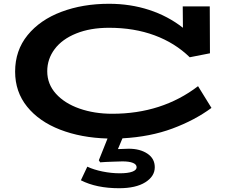

<svg xmlns="http://www.w3.org/2000/svg" viewBox="-20 -720 1204 1016"><path d="M799 165Q799 213 749 244.5Q699 276 610 276Q490 276 408 234L442 162Q476 178 522.5 187.5Q569 197 614 197Q657 197 680 188.5Q703 180 703 165Q703 150 683.5 142Q664 134 628 134Q606 134 579.5 135.5Q553 137 540 137L510 139L503 128L549 13Q409 9 298 -34Q187 -77 123.5 -155.5Q60 -234 60 -341Q60 -453 126 -534Q192 -615 305 -657.5Q418 -700 557 -700Q670 -700 769.5 -667.5Q869 -635 948 -573L947 -686H1090L1091 -438L984 -417Q906 -493 798 -533Q690 -573 557 -573Q458 -573 383.5 -543Q309 -513 269.5 -460.5Q230 -408 230 -343Q230 -275 276 -224Q322 -173 400.5 -145.5Q479 -118 574 -118Q837 -118 1028 -264L1099 -149Q1011 -84 893 -40Q775 4 628 12L604 69L661 67Q721 67 760 93Q799 119 799 165Z"/></svg>

Font: BioRhyme Expanded ExtraBold
Style: Regular
Weight: 800
Width: 7
Designer: Aoife Mooney
Foundry: Aoife Mooney Type
Version: Version 1.001